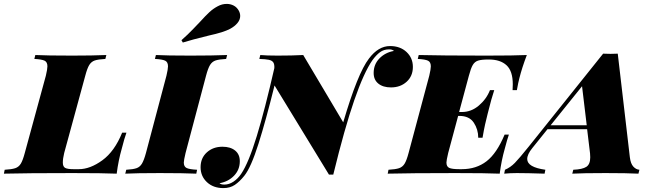

<svg xmlns="http://www.w3.org/2000/svg" viewBox="-70 -890 3364 984"><path d="M554 -128Q537 -69 528 0Q460 -3 302 -3Q66 -3 -50 0L-46 -20Q-10 -22 8 -28Q26 -34 36.5 -51Q47 -68 57 -106L165 -502Q173 -536 173 -550Q173 -572 158.5 -579Q144 -586 106 -588L111 -608Q170 -605 300 -605Q404 -605 475 -608L470 -588Q433 -586 415.5 -580Q398 -574 387.5 -557Q377 -540 367 -502L259 -106Q252 -77 252 -57Q252 -36 264 -29.5Q276 -23 306 -23H334Q392 -23 454.5 -68.5Q517 -114 556 -210H578Q568 -183 554 -128Z M872 -57Q872 -36 886.5 -29Q901 -22 940 -20L936 0Q872 -3 749 -3Q630 -3 572 0L577 -20Q612 -22 629.5 -28Q647 -34 657.5 -51.5Q668 -69 678 -106L783 -502Q791 -536 791 -550Q791 -572 776.5 -579Q762 -586 724 -588L729 -608Q784 -605 906 -605Q1019 -605 1094 -608L1089 -588Q1052 -586 1034.5 -580Q1017 -574 1006.5 -557Q996 -540 986 -502L881 -106Q872 -68 872 -57ZM955 -778Q984 -810 1003.5 -828Q1023 -846 1046 -858Q1068 -870 1092 -870Q1111 -870 1127.5 -861.5Q1144 -853 1154 -835Q1161 -822 1161 -808Q1161 -789 1147 -772Q1133 -755 1109 -742Q1075 -724 1001 -708Q911 -686 867 -672L860 -684Q894 -714 921 -742.5Q948 -771 955 -778Z M2046 -547Q2046 -500 2014 -471Q1982 -442 1934 -442Q1893 -442 1869 -461.5Q1845 -481 1845 -516Q1845 -560 1874.5 -590.5Q1904 -621 1949 -629Q1941 -637 1924 -637Q1897 -637 1877.5 -622.5Q1858 -608 1839 -582Q1795 -519 1745.5 -376Q1696 -233 1638 5H1616L1337 -452Q1293 -274 1254.5 -152.5Q1216 -31 1182 11Q1158 41 1133.5 57.5Q1109 74 1075 74Q1023 74 990.5 43.5Q958 13 958 -33Q958 -80 990 -109Q1022 -138 1070 -138Q1111 -138 1135 -118.5Q1159 -99 1159 -64Q1159 -20 1129.5 10.5Q1100 41 1055 49Q1062 56 1080 56Q1104 56 1126.5 41Q1149 26 1166 1Q1204 -55 1246 -192.5Q1288 -330 1336 -541Q1337 -561 1330.5 -570.5Q1324 -580 1308 -583.5Q1292 -587 1259 -588L1264 -608Q1296 -605 1353 -605Q1427 -605 1484 -608L1689 -263Q1763 -515 1821 -590Q1869 -654 1929 -654Q1981 -654 2013.5 -623.5Q2046 -593 2046 -547Z M2630 -608Q2605 -542 2592 -490Q2586 -468 2579 -428H2557Q2558 -439 2558 -458Q2558 -526 2526 -555.5Q2494 -585 2436 -585H2433Q2398 -585 2380.5 -579.5Q2363 -574 2353 -557Q2343 -540 2333 -502L2283 -316H2298Q2345 -316 2384 -349Q2423 -382 2441 -428H2463Q2447 -379 2436 -333L2429 -306Q2422 -279 2416 -252Q2410 -225 2403 -184H2381Q2381 -227 2358 -261.5Q2335 -296 2284 -296H2278L2227 -106Q2218 -68 2218 -57Q2218 -36 2232.5 -29.5Q2247 -23 2284 -23H2297Q2371 -23 2423.5 -63.5Q2476 -104 2516 -200H2538Q2530 -178 2517 -128Q2500 -69 2491 0Q2423 -3 2265 -3Q2033 -3 1917 0L1921 -20Q1957 -22 1975 -28Q1993 -34 2003.5 -51Q2014 -68 2024 -106L2130 -502Q2138 -536 2138 -550Q2138 -572 2123.5 -579Q2109 -586 2071 -588L2076 -608Q2191 -605 2423 -605Q2567 -605 2630 -608Z M3207 -20 3202 0Q3144 -3 3033 -3Q2917 -3 2863 0L2868 -20Q2915 -22 2935 -35Q2955 -48 2955 -84Q2955 -97 2954 -104L2939 -228H2736L2658 -131Q2632 -99 2632 -75Q2632 -33 2725 -20L2721 0Q2632 -3 2579 -3Q2545 -3 2514 0L2518 -20Q2546 -32 2568.5 -55Q2591 -78 2640 -139L3021 -615Q3034 -614 3059 -614Q3084 -614 3096 -615L3158 -84Q3162 -51 3176 -36Q3190 -21 3207 -20ZM2937 -248 2913 -448 2752 -248Z"/></svg>

Font: Playfair Display SC Black
Style: Italic
Weight: 900
Italic angle: -14°
Designer: Claus Eggers Sørensen
Foundry: Claus Eggers Sørensen
Version: Version 1.200; ttfautohint (v1.6)